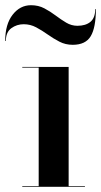

<svg xmlns="http://www.w3.org/2000/svg" viewBox="-54 -717 388 737"><path d="M37 -624Q10.5 -624 -10.5 -608.8Q-31.5 -593.5 -31.5 -560H-34Q-34 -624 -5.5 -660.5Q23 -697 65 -697Q93.5 -697 116.2 -685Q139 -673 159.5 -657.5Q180 -642 200.2 -630Q220.5 -618 243 -618Q275 -618 293.2 -633.2Q311.5 -648.5 311.5 -682H314Q314 -611 294.2 -578Q274.5 -545 225 -545Q197.5 -545 174.2 -557Q151 -569 129.2 -584.5Q107.5 -600 85 -612Q62.5 -624 37 -624ZM31.5 -2.5H94.5V-457.5H31.5V-460H209.5V-2.5H272V0H31.5Z"/></svg>

Font: Bodoni* 72pt Medium
Style: Regular
Weight: 500
Version: Version 2.3